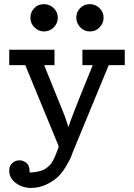

<svg xmlns="http://www.w3.org/2000/svg" viewBox="-20 -714 652 934"><path d="M24.9 116.2Q24.9 93.3 39.6 79.6Q54.2 65.9 75.2 65.9Q92.3 65.9 108.2 78.4Q124 90.8 124 119.1V125Q143.1 125 159.4 121.6Q175.8 118.2 187 114Q198.2 109.9 208.7 101.3Q219.2 92.8 224.6 86.9Q230 81.1 236.6 69.1Q243.2 57.1 245.6 51.5Q248 45.9 253.4 32.5Q258.8 19 259.8 16.1Q264.6 3.9 265.1 0Q265.1 -5.9 258.8 -19L103 -397H24.9V-472.2H245.1V-397H194.8L294.9 -149.9L313 -95.2Q321.8 -130.4 431.2 -397H380.9V-472.2H586.9V-397H508.8L333 28.8Q330.1 38.6 325.9 48.8Q321.8 59.1 304.4 89.6Q287.1 120.1 266.6 141.6Q246.1 163.1 209.5 181.6Q172.9 200.2 131.8 200.2Q88.9 200.2 56.9 176.3Q24.9 152.3 24.9 116.2ZM127.9 -627.9Q127.9 -654.8 146.5 -674.3Q165 -693.8 193.8 -693.8Q220.7 -693.8 241 -674.8Q261.2 -655.8 261.2 -627.9Q261.2 -601.1 241.7 -581.1Q222.2 -561 193.8 -561Q168 -561 147.9 -580.6Q127.9 -600.1 127.9 -627.9ZM351.1 -627.9Q351.1 -654.8 369.6 -674.3Q388.2 -693.8 417 -693.8Q443.8 -693.8 463.9 -674.8Q483.9 -655.8 483.9 -627.9Q483.9 -601.1 464.8 -581.1Q445.8 -561 418 -561Q389.2 -561 370.1 -581.5Q351.1 -602.1 351.1 -627.9Z"/></svg>

Font: CMU Concrete
Style: Bold
Weight: 700
Version: Version 0.7.0